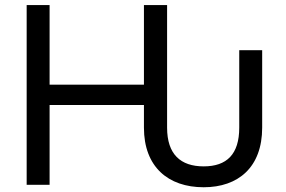

<svg xmlns="http://www.w3.org/2000/svg" viewBox="-20 -748 1158 777"><path d="M804.2 9.8C943.8 9.8 1041 -70.8 1041 -231.4V-544.9H948.2V-231.4C948.2 -123.5 897.5 -74.7 804.2 -74.7C710.9 -74.7 656.2 -123.5 656.2 -231.4V-727.5H562.5V-405.3H180.7V-727.5H87.9V0H180.7V-323.2H562.5V-231.4C562.5 -73.2 660.2 9.8 804.2 9.8Z"/></svg>

Font: Raveo
Style: Regular
Weight: 400
Designer: Jakub Foglar, Rasmus Andersson (Inter)
Foundry: Jakubfoglar.com
Version: Version 1.100;Glyphs 3.2.3 (3260)